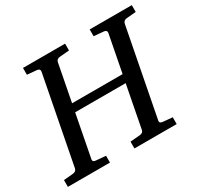

<svg xmlns="http://www.w3.org/2000/svg" viewBox="-158 -849 1067 1027"><g transform="rotate(-30 376.0 -335.5)"><path d="M767 -629 709 -624Q689 -622 685 -604L581 -66Q579 -58 583.5 -53Q588 -48 601 -47L657 -42V0H396V-42L456 -47Q477 -49 480 -66L530 -326H218L168 -66Q164 -48 187 -47L245 -42V0H-15V-42L42 -47Q63 -49 67 -66L171 -604Q174 -623 151 -624L95 -629V-671H355V-629L296 -624Q275 -622 272 -604L228 -376H540L584 -604Q587 -623 564 -624L507 -629V-671H767Z"/></g></svg>

Font: Veleka
Style: Italic
Weight: 400
Italic angle: -12°
Designer: Stefan Peev, Context Ltd, 2016; SIL International, 1997-2014.
Foundry: Stefan Peev, Context Ltd, 2016
Version: Version 1.000